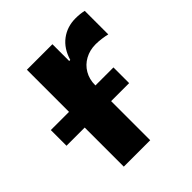

<svg xmlns="http://www.w3.org/2000/svg" viewBox="-198 -641 743 743"><g transform="rotate(-45 173.5 -269.0)"><path d="M56.6 -213.9H-43V-299.8H56.6V-530.3H196.3V-438.5H202.1Q216.3 -486.8 250.5 -512.5Q284.7 -538.1 330.1 -538.1Q355 -538.1 376 -533.2V-404.3Q365.2 -407.2 347.2 -409.7Q329.1 -412.1 314.5 -412.1Q282.2 -412.1 256.3 -397.9Q230.5 -383.8 215.8 -358.6Q201.2 -333.5 201.2 -301.8V-299.8H299.8V-213.9H201.2V0H56.6Z"/></g></svg>

Font: Pretendard Std
Style: Bold
Weight: 700
Designer: Base glyphs from Inter by Rasmus Andersson; Hangeul glyphs from Noto Sans CJK(Source Han Sans) by Jang Soo-young and Kan
Foundry: Kil Hyung-jin
Version: Version 1.309